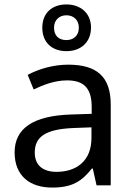

<svg xmlns="http://www.w3.org/2000/svg" viewBox="-20 -837 601 867"><path d="M280 -606C344 -606 391 -645 391 -713C391 -778 343 -817 280 -817C215 -817 171 -778 171 -712C171 -645 215 -606 280 -606ZM280 -656C244 -656 224 -677 224 -712C224 -747 248 -768 280 -768C312 -768 336 -747 336 -712C336 -677 313 -656 280 -656ZM288 -545C218 -545 152 -524 105 -499L132 -433C176 -454 227 -474 283 -474C353 -474 394 -444 394 -355V-323L303 -320C128 -315 46 -256 46 -149C46 -40 118 10 215 10C305 10 348 -17 395 -76H399L416 0H480V-365C480 -490 418 -545 288 -545ZM314 -259 393 -262V-214C393 -110 325 -61 235 -61C177 -61 137 -88 137 -148C137 -216 180 -254 314 -259Z"/></svg>

Font: Noto Sans Buginese
Style: Regular
Weight: 400
Designer: Monotype Design Team
Foundry: Monotype Imaging Inc.
Version: Version 2.002